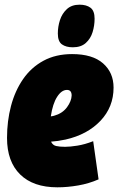

<svg xmlns="http://www.w3.org/2000/svg" viewBox="-20 -790 505 820"><path d="M401 -24Q360 -6 314 2Q268 10 225 10Q122 10 66 -45Q10 -100 10 -201Q10 -273 27 -337.5Q44 -402 78.5 -452Q113 -502 165.5 -530.5Q218 -559 288 -559Q375 -559 420 -519.5Q465 -480 465 -416Q465 -333 409 -274Q353 -215 260 -194Q227 -187 198 -185Q205 -170 219.5 -166.5Q234 -163 258 -163Q279 -163 310.5 -168Q342 -173 378 -187ZM266 -406Q243 -406 224 -376.5Q205 -347 197 -293Q207 -294 215 -297Q248 -307 266.5 -332.5Q285 -358 286 -382Q286 -406 266 -406ZM291 -588Q262 -588 244.5 -600.5Q227 -613 227 -647Q227 -676 236 -704Q245 -732 265.5 -751Q286 -770 320 -770Q349 -770 366.5 -757Q384 -744 384 -710Q384 -681 375.5 -653Q367 -625 346.5 -606.5Q326 -588 291 -588Z"/></svg>

Font: Georama Semi Condensed Black
Style: Italic
Weight: 900
Width: 4
Italic angle: -9°
Designer: Jean-Baptiste Levee
Foundry: Production Type
Version: Version 1.000